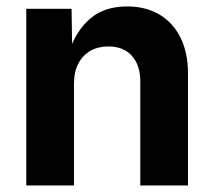

<svg xmlns="http://www.w3.org/2000/svg" viewBox="-20 -568 656 588"><path d="M206.5 -311V0H60.5V-541H199.2L201.2 -404.8H189.9Q211.9 -473.1 255.9 -510.7Q299.8 -548.3 369.1 -548.3Q425.8 -548.3 467.5 -523.9Q509.3 -499.5 532.5 -453.4Q555.7 -407.2 555.7 -343.3V0H409.7V-317.4Q409.7 -368.7 383.8 -397.2Q357.9 -425.8 311.5 -425.8Q280.8 -425.8 257.1 -412.4Q233.4 -398.9 220 -373.5Q206.5 -348.1 206.5 -311Z"/></svg>

Font: Inter 17pt
Style: Bold
Weight: 700
Version: Version 4.001;git-66647c0bb